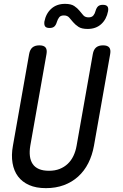

<svg xmlns="http://www.w3.org/2000/svg" viewBox="-20 -965 640 995"><path d="M131 -685Q135 -708 148 -719Q161 -730 184 -730Q207 -730 216 -719Q225 -708 221 -685L137 -210Q132 -180 135 -156Q138 -132 149.5 -115Q161 -98 182 -89Q203 -80 234 -80Q265 -80 289 -89.5Q313 -99 331 -116Q349 -133 360.5 -157Q372 -181 377 -210L461 -685Q465 -708 478 -719Q491 -730 514 -730Q537 -730 546 -719Q555 -708 551 -685L467 -210Q458 -160 437.5 -119.5Q417 -79 385 -50Q353 -21 311 -5.5Q269 10 218 10Q167 10 131 -6Q95 -22 73.5 -50.5Q52 -79 45 -120Q38 -161 47 -210ZM275 -852Q270 -835 261.5 -827.5Q253 -820 237 -820Q220 -820 214 -828Q208 -836 210 -853Q218 -895 246 -920Q274 -945 317 -945Q348 -945 364.5 -934Q381 -923 391.5 -910Q402 -897 411.5 -886Q421 -875 439 -875Q456 -875 464 -885Q472 -895 475 -908Q480 -925 488.5 -932.5Q497 -940 513 -940Q530 -940 536.5 -932Q543 -924 540 -907Q532 -865 504.5 -840Q477 -815 434 -815Q403 -815 386.5 -826Q370 -837 359 -850Q348 -863 338.5 -874Q329 -885 311 -885Q294 -885 286.5 -875Q279 -865 275 -852Z"/></svg>

Font: Maple Mono Normal NL
Style: Italic
Weight: 400
Italic angle: -10°
Monospace: yes
Designer: subframe7536
Version: Version 7.000